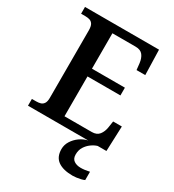

<svg xmlns="http://www.w3.org/2000/svg" viewBox="-223 -838 1088 1202"><g transform="rotate(30 321.0 -237.0)"><path d="M32 0V-49H63Q80 -49 94 -53Q108 -57 117 -70.5Q126 -84 126 -111V-598Q126 -628 117.5 -642Q109 -656 95 -660.5Q81 -665 63 -665H32V-714H567L572 -533H509L504 -579Q500 -614 483.5 -635.5Q467 -657 431 -657H263V-401H501V-345H263V-57H460Q496 -57 513.5 -79.5Q531 -102 536 -135L543 -181H606L599 0ZM493 240Q424 240 386.5 213.5Q349 187 349 130Q349 99 366 72Q383 45 409.5 26Q436 7 467 0H536Q515 6 493.5 21.5Q472 37 457.5 60Q443 83 443 115Q443 145 462.5 158.5Q482 172 512 172Q526 172 541.5 170Q557 168 575 164V224Q565 229 550 232.5Q535 236 519.5 238Q504 240 493 240Z"/></g></svg>

Font: Noto Serif Kannada SemiBold
Style: Regular
Weight: 600
Version: Version 2.003